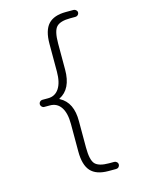

<svg xmlns="http://www.w3.org/2000/svg" viewBox="-132 -844 764 1043"><g transform="rotate(-15 250.0 -322.5)"><path d="M97.7 -301.8Q89.8 -301.8 84 -308.1Q78.1 -314.5 78.1 -322.3Q78.1 -330.1 84 -335.9Q89.8 -341.8 97.7 -341.8H129.9Q169.9 -341.8 191.9 -375Q213.9 -408.2 213.9 -469.7V-625Q213.9 -701.2 245.6 -735.4Q277.3 -769.5 344.7 -769.5H387.7Q395.5 -769.5 401.9 -763.7Q408.2 -757.8 408.2 -750Q408.2 -742.2 402.3 -736.3Q396.5 -730.5 387.7 -730.5H358.4Q302.7 -730.5 281.2 -708Q259.8 -685.5 259.8 -615.2V-467.8Q259.8 -359.4 189.5 -324.2L188.5 -322.3L189.5 -321.3Q190.4 -320.3 191.4 -320.3Q260.7 -283.2 259.8 -177.7V-30.3Q259.8 41 280.8 63Q301.8 85 358.4 85H387.7Q395.5 85 401.9 90.8Q408.2 96.7 408.2 105Q408.2 113.3 402.3 119.1Q396.5 125 387.7 125H344.7Q276.4 125 245.1 90.3Q213.9 55.7 213.9 -19.5V-174.8Q213.9 -236.3 191.9 -269Q169.9 -301.8 129.9 -301.8Z"/></g></svg>

Font: Rounded Mgen+ 1m light
Style: Regular
Weight: 200
Designer: [Source Han Sans]
Ryoko NISHIZUKA  (kana & ideographs); Paul D. Hunt (Latin, Greek & Cyrillic); Wenlong ZHANG  (bopomofo
Version: Version 1.059.20150602